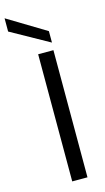

<svg xmlns="http://www.w3.org/2000/svg" viewBox="-189 -976 561 1021"><g transform="rotate(-15 91.5 -465.5)"><path d="M158 0V-700H74V0ZM-49 -858 161 -741V-804L-49 -931Z"/></g></svg>

Font: Rootstock Sans Body
Style: Regular
Weight: 400
Designer: Colophon Foundry, Jonny Pinhorn
Foundry: Colophon Foundry
Version: Version 1.200;FEAKit 1.0